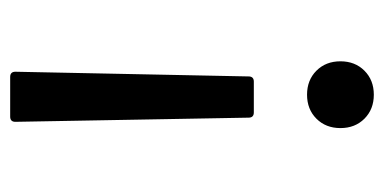

<svg xmlns="http://www.w3.org/2000/svg" viewBox="-204 -544 737 368"><g transform="rotate(90 164.0 -359.5)"><path d="M225 -644Q225 -616 207 -598Q189 -580 161 -580Q133 -580 115 -598Q97 -616 97 -644Q97 -672 115 -690Q133 -708 161 -708Q189 -708 207 -690Q225 -672 225 -644ZM136 -478H195Q205 -478 205 -468L213 -21Q213 -11 203 -11H127Q117 -11 117 -21L126 -468Q126 -478 136 -478Z"/></g></svg>

Font: Amber EN Medium
Style: Regular
Weight: 500
Designer: Jeremy Tribby
Foundry: Tribby Type Co.
Version: Version 1.403 November 24, 2021